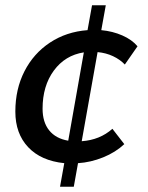

<svg xmlns="http://www.w3.org/2000/svg" viewBox="-20 -608 561 726"><path d="M349 -411 289 -74Q358 -79 405 -121L450 -63Q417 -32 370 -13Q323 6 275 9L259 98H207L223 9Q135 0 86.5 -51.5Q38 -103 38 -186Q38 -271 72.5 -338.5Q107 -406 169 -447Q231 -488 311 -494L328 -588H380L363 -494Q406 -490 442.5 -474Q479 -458 500 -433L452 -364Q434 -383 407.5 -395.5Q381 -408 349 -411ZM238 -76 297 -410Q226 -399 183.5 -341Q141 -283 141 -197Q141 -146 166 -115Q191 -84 238 -76Z"/></svg>

Font: Niramit Medium
Style: Italic
Weight: 500
Italic angle: -10°
Designer: Katatrad Aksorn Co.,Ltd.
Foundry: Cadson Demak Co.,Ltd.
Version: Version 1.000; ttfautohint (v1.6)